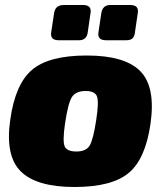

<svg xmlns="http://www.w3.org/2000/svg" viewBox="-20 -736 655 768"><path d="M235 -716H312Q348 -716 342 -683L331 -607Q327 -575 296 -575H215Q179 -575 185 -608L196 -681Q200 -716 235 -716ZM421 -716H501Q537 -716 531 -683L520 -608Q518 -590 510 -582.5Q502 -575 485 -575H404Q368 -575 374 -608L385 -682Q390 -716 421 -716ZM327 -514Q480 -514 541.5 -451Q603 -388 582 -241Q562 -100 494.5 -44Q427 12 278 12Q126 12 63 -50.5Q0 -113 21 -257Q41 -400 108.5 -457Q176 -514 327 -514ZM323 -372Q283 -372 267.5 -347.5Q252 -323 240 -241Q230 -172 238.5 -151Q247 -130 286 -130Q324 -130 338.5 -153.5Q353 -177 365 -257Q376 -328 368 -350Q360 -372 323 -372Z"/></svg>

Font: Exo 2.0 Black
Style: Italic
Weight: 900
Italic angle: -8°
Designer: Natanael Gama
Version: Version 1.001;PS 001.001;hotconv 1.0.70;makeotf.lib2.5.58329